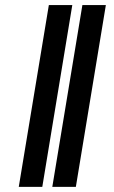

<svg xmlns="http://www.w3.org/2000/svg" viewBox="-20 -730 446 750"><path d="M262.4 -710.2H170.8L53.3 0H145.2ZM393.5 -710.2H301.8L184.3 0H276.3Z"/></svg>

Font: TID UI Extra Bold
Style: Italic
Weight: 800
Italic angle: -9.39999°
Designer: The TID Project Authors
Foundry: Bakken & Bæck
Version: Version 1.001;hotconv 1.0.109;makeotfexe 2.5.65596